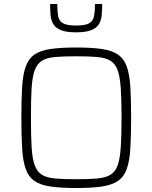

<svg xmlns="http://www.w3.org/2000/svg" viewBox="-20 -934 764 962"><path d="M362 8Q284 8 233 0.5Q182 -7 152.5 -27.5Q123 -48 109 -87Q95 -126 91 -188.5Q87 -251 87 -344Q87 -437 91 -499.5Q95 -562 109 -601Q123 -640 152.5 -660.5Q182 -681 233 -688.5Q284 -696 362 -696Q440 -696 490.5 -688.5Q541 -681 571 -660.5Q601 -640 615 -601Q629 -562 633 -499.5Q637 -437 637 -344Q637 -251 633 -188.5Q629 -126 615 -87Q601 -48 571 -27.5Q541 -7 490.5 0.5Q440 8 362 8ZM362 -36Q424 -36 465.5 -39.5Q507 -43 532 -57.5Q557 -72 569 -104.5Q581 -137 585 -195Q589 -253 589 -344Q589 -435 585 -493Q581 -551 569 -583.5Q557 -616 532 -630.5Q507 -645 466 -648.5Q425 -652 362 -652Q299 -652 257.5 -648.5Q216 -645 191.5 -630.5Q167 -616 154.5 -583.5Q142 -551 138.5 -493Q135 -435 135 -344Q135 -253 138.5 -195Q142 -137 154.5 -104.5Q167 -72 191.5 -57.5Q216 -43 257.5 -39.5Q299 -36 362 -36ZM361 -772Q313 -772 286.5 -782.5Q260 -793 248 -812Q236 -831 233.5 -857Q231 -883 231 -914H267Q267 -878 271 -854Q275 -830 295 -818Q315 -806 361 -806Q408 -806 427.5 -818Q447 -830 451.5 -854Q456 -878 456 -914H492Q492 -883 489.5 -857Q487 -831 475 -812Q463 -793 436 -782.5Q409 -772 361 -772Z"/></svg>

Font: Saira ExtraLight
Style: Regular
Weight: 200
Designer: Hector Gatti with collaboration of the Omnibus-Type team
Foundry: Omnibus-Type
Version: Version 1.100; ttfautohint (v1.8.3)